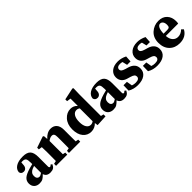

<svg xmlns="http://www.w3.org/2000/svg" viewBox="254 -1943 3185 3185"><g transform="rotate(-45 1846.5 -350.5)"><path d="M300 -94V-257Q269 -247 253 -240Q179 -209 179 -140Q179 -102 196 -84Q211 -66 239 -66Q261 -66 300 -94ZM508 -80 535 -62Q517 -21 489.5 -3.5Q462 14 416 14Q328 14 306 -59Q268 -19 239 -2Q210 15 162 15Q103 15 67 -19Q31 -53 31 -113Q31 -170 72.5 -209Q114 -248 224 -280Q244 -286 300 -300V-334Q300 -401 283.5 -425Q267 -449 219 -449Q202 -449 192 -448L188 -403Q187 -356 166 -332.5Q145 -309 114 -309Q59 -309 47 -360Q51 -424 111 -462.5Q171 -501 277 -501Q373 -501 414.5 -457Q456 -413 456 -312V-87Q456 -58 477 -58Q492 -58 504 -74Z M1076 -57 1126 -47V0H862V-47L914 -58Q915 -107 915 -210V-317Q915 -365 902.5 -384.5Q890 -404 860 -404Q821 -404 774 -368V-210Q774 -106 775 -57L822 -47V0H559V-47L613 -59Q614 -107 614 -210V-270Q614 -326 611 -386L550 -395V-434L747 -501L765 -490L771 -418Q843 -501 931 -501Q997 -501 1036 -457Q1075 -413 1075 -329V-210Q1075 -106 1076 -57Z M1511 -95V-395Q1484 -416 1452 -416Q1404 -416 1374.5 -370.5Q1345 -325 1345 -240Q1345 -160 1373.5 -116Q1402 -72 1449 -72Q1483 -72 1511 -95ZM1670 -58 1719 -47V0L1524 10L1516 -47Q1458 15 1375 15Q1287 15 1231.5 -52Q1176 -119 1176 -238Q1176 -356 1241.5 -428.5Q1307 -501 1396 -501Q1469 -501 1517 -447V-619L1447 -629V-671L1658 -716L1674 -706L1670 -566Z M2031 -94V-257Q2000 -247 1984 -240Q1910 -209 1910 -140Q1910 -102 1927 -84Q1942 -66 1970 -66Q1992 -66 2031 -94ZM2239 -80 2266 -62Q2248 -21 2220.5 -3.5Q2193 14 2147 14Q2059 14 2037 -59Q1999 -19 1970 -2Q1941 15 1893 15Q1834 15 1798 -19Q1762 -53 1762 -113Q1762 -170 1803.5 -209Q1845 -248 1955 -280Q1975 -286 2031 -300V-334Q2031 -401 2014.5 -425Q1998 -449 1950 -449Q1933 -449 1923 -448L1919 -403Q1918 -356 1897 -332.5Q1876 -309 1845 -309Q1790 -309 1778 -360Q1782 -424 1842 -462.5Q1902 -501 2008 -501Q2104 -501 2145.5 -457Q2187 -413 2187 -312V-87Q2187 -58 2208 -58Q2223 -58 2235 -74Z M2511 -321 2560 -307Q2692 -268 2692 -152Q2692 -73 2632 -29Q2572 15 2466 15Q2371 15 2292 -31L2295 -154H2375L2392 -54Q2429 -40 2467 -40Q2556 -40 2556 -99Q2556 -124 2538 -140.5Q2520 -157 2472 -171L2418 -187Q2360 -203 2328.5 -241.5Q2297 -280 2297 -336Q2297 -408 2353 -454.5Q2409 -501 2506 -501Q2584 -501 2664 -461L2657 -351H2577L2556 -438Q2532 -446 2502 -446Q2467 -446 2447 -431Q2427 -416 2427 -388Q2427 -367 2444.5 -351.5Q2462 -336 2511 -321Z M2966 -321 3015 -307Q3147 -268 3147 -152Q3147 -73 3087 -29Q3027 15 2921 15Q2826 15 2747 -31L2750 -154H2830L2847 -54Q2884 -40 2922 -40Q3011 -40 3011 -99Q3011 -124 2993 -140.5Q2975 -157 2927 -171L2873 -187Q2815 -203 2783.5 -241.5Q2752 -280 2752 -336Q2752 -408 2808 -454.5Q2864 -501 2961 -501Q3039 -501 3119 -461L3112 -351H3032L3011 -438Q2987 -446 2957 -446Q2922 -446 2902 -431Q2882 -416 2882 -388Q2882 -367 2899.5 -351.5Q2917 -336 2966 -321Z M3370 -289H3456Q3491 -289 3503.5 -303Q3516 -317 3516 -351Q3516 -398 3496.5 -423.5Q3477 -449 3448 -449Q3416 -449 3394.5 -411Q3373 -373 3370 -289ZM3626 -134 3660 -102Q3598 15 3450 15Q3339 15 3270 -54.5Q3201 -124 3201 -243Q3201 -362 3278 -431.5Q3355 -501 3459 -501Q3556 -501 3610.5 -442Q3665 -383 3665 -290Q3665 -256 3660 -236H3370Q3375 -160 3412 -120Q3449 -80 3504 -80Q3572 -80 3626 -134Z"/></g></svg>

Font: TypoPRO Source Serif Pro
Style: Bold
Weight: 700
Designer: Frank Grießhammer
Foundry: Adobe Systems Incorporated
Version: Version 1.017;PS 1.0;hotconv 1.0.79;makeotf.lib2.5.61930